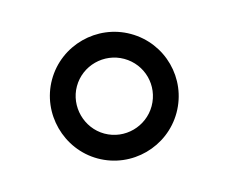

<svg xmlns="http://www.w3.org/2000/svg" viewBox="-56 -834 532 447"><g transform="rotate(15 210.0 -610.0)"><path d="M210 -520C161 -520 120 -561 120 -610C120 -660 161 -700 210 -700C260 -700 300 -660 300 -610C300 -561 260 -520 210 -520ZM210 -760C128 -760 60 -693 60 -610C60 -528 128 -460 210 -460C293 -460 360 -528 360 -610C360 -693 293 -760 210 -760Z"/></g></svg>

Font: Gully Medium
Style: Regular
Weight: 500
Designer: jaikishan Patel
Foundry: MagicType
Version: Version 1.000;Glyphs 3.2 (3242)